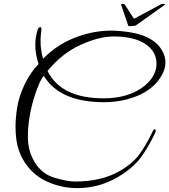

<svg xmlns="http://www.w3.org/2000/svg" viewBox="-20 -869 873 990"><path d="M671 -772 625 -843C621 -851 611 -849 611 -849C605 -849 603 -847 605 -843L641 -737C642 -733 654 -733 679 -737L828 -843C838 -844 822 -856 803 -843ZM517 -342C558 -342 596 -347 632 -356C713 -377 772 -414 807 -469C842 -522 839 -569 815 -610C782 -666 713 -699 608 -708C590 -710 572 -711 554 -711C496 -711 440 -701 386 -682C315 -658 254 -619 202 -566C172 -674 206 -727 188 -729C182 -729 178 -725 175 -718C158 -667 156 -608 179 -539C152 -512 128 -477 107 -434C87 -391 74 -351 68 -312C57 -236 59 -193 64 -152C76 -57 134 30 229 70C277 91 327 101 379 101C466 101 546 75 621 23C658 -3 688 -31 709 -61C731 -91 755 -132 780 -183C789 -203 776 -210 768 -193C743 -141 719 -100 696 -70C674 -41 643 -14 604 9C539 48 460 67 367 67C338 67 303 60 260 47C217 34 184 8 160 -31C136 -70 124 -113 124 -159C121 -298 182 -457 206 -478C261 -387 365 -342 517 -342ZM225 -503C275 -564 331 -608 394 -637C457 -666 515 -681 567 -681C620 -681 664 -673 700 -658C758 -632 787 -593 787 -540C787 -499 767 -461 726 -427C673 -384 602 -362 515 -362C368 -362 272 -409 225 -503Z"/></svg>

Font: VL Great Vibes
Style: Regular
Weight: 400
Designer: Robert E. Leuschke
Foundry: Robert E. Leuschke
Version: Version 1.001